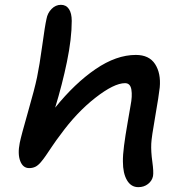

<svg xmlns="http://www.w3.org/2000/svg" viewBox="-20 -730 742 797"><path d="M554.2 46.9Q523.9 46.9 507.1 18.1Q490.2 -10.7 490.2 -59.1Q489.7 -85.4 494.9 -125.5Q500 -165.5 510 -222.4Q520 -279.3 522 -292Q529.8 -331.1 525.4 -357.9Q521 -384.8 499 -384.8Q453.6 -384.8 375.7 -324Q297.9 -263.2 231 -170.9Q214.4 -149.4 196.8 -123.3Q179.2 -97.2 169.9 -83.5Q160.6 -69.8 149.2 -56.4Q137.7 -43 126.5 -37.6Q115.2 -32.2 101.1 -32.2Q75.2 -32.2 64 -61.5Q52.7 -90.8 62 -137.2Q67.9 -166.5 95.9 -264.2Q124 -361.8 133.8 -409.2Q144 -458 155.3 -540.5Q166.5 -623 172.9 -650.9Q177.2 -675.8 194.1 -692.9Q210.9 -710 232.9 -710Q254.4 -710 266.1 -692.6Q277.8 -675.3 277.8 -643.1Q277.8 -569.8 257.8 -473.1Q238.8 -380.9 209 -283.2Q290.5 -384.3 376.7 -443.1Q462.9 -502 543.9 -502Q599.1 -502 623.8 -463.9Q648.4 -425.8 643.1 -367.2Q639.6 -334 624.3 -246.3Q608.9 -158.7 607.9 -133.8Q606.4 -101.1 612.3 -58.8Q618.2 -16.6 615.2 1Q611.3 20.5 594.5 33.7Q577.6 46.9 554.2 46.9Z"/></svg>

Font: Shantell Sans Irregular
Style: Italic
Weight: 500
Italic angle: -11.31°
Designer: Stephen Nixon, Anya Danilova, Shantell Martin
Foundry: Arrow Type
Version: Version 1.006;[9816181b4]